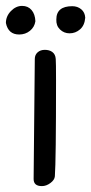

<svg xmlns="http://www.w3.org/2000/svg" viewBox="-81 -631 309 651"><path d="M39 -559Q38 -583 26 -597Q14 -611 -6 -611Q-27 -611 -44 -593.5Q-61 -576 -61 -553Q-53 -514 -16 -514Q5 -514 20.5 -526.5Q36 -539 39 -559ZM110 -565Q109 -544 122.5 -531Q136 -518 155 -518Q175 -518 190.5 -531.5Q206 -545 208 -571Q207 -589 194.5 -599.5Q182 -610 164 -610Q110 -610 110 -565ZM105 -33Q109 -85 109 -358Q109 -420 108 -431Q107 -447 96 -455Q86 -462 71 -462Q56 -462 46.5 -453.5Q37 -445 37 -431L33 -24Q33 0 61 0Q76 0 90 -10.5Q104 -21 105 -33Z"/></svg>

Font: Patrick Hand SC
Style: Regular
Weight: 400
Designer: Patrick Wagesreiter
Foundry: Patrick Wagesreiter
Version: Version 2.001; ttfautohint (v1.8.2)